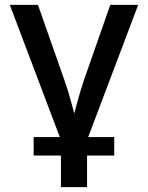

<svg xmlns="http://www.w3.org/2000/svg" viewBox="-20 -559 604 783"><path d="M230.5 17.6 20 -539.1H134.8L241.7 -234.9Q258.8 -186.5 271.7 -137.5Q284.7 -88.4 297.9 -40.5H267.6Q281.2 -88.4 293.9 -137.2Q306.6 -186 323.2 -234.9L429.7 -539.1H543.5L333 17.6ZM228.5 204.1V-3.9H335V204.1ZM117.2 75.2V0H445.8V75.2Z"/></svg>

Font: Inter 18pt Medium
Style: Regular
Weight: 500
Designer: Rasmus Andersson
Foundry: rsms
Version: Version 4.001;git-66647c0bb